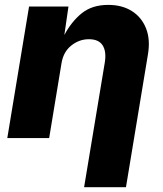

<svg xmlns="http://www.w3.org/2000/svg" viewBox="-20 -573 677 797"><path d="M235.4 -311 184.1 0H10.3L100.6 -545.9H264.2L247.1 -427.7Q276.9 -483.9 319.8 -518.3Q362.8 -552.7 429.2 -552.7Q486.8 -552.7 527.3 -527.1Q567.9 -501.5 586.2 -455.3Q604.5 -409.2 594.2 -347.7L502.9 204.1H329.1L415 -313.5Q422.4 -358.9 406.2 -384.5Q390.1 -410.2 349.1 -410.2Q308.6 -410.2 275.9 -384Q243.2 -357.9 235.4 -311Z"/></svg>

Font: Inter Extra Bold
Style: Italic
Weight: 800
Italic angle: -9.39999°
Designer: Rasmus Andersson
Foundry: rsms
Version: Version 4.000;git-3c8e0fc